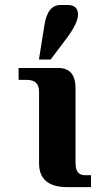

<svg xmlns="http://www.w3.org/2000/svg" viewBox="-20 -767 444 787"><path d="M353 0H256.3Q140.1 0 140.1 -97.7V-390.6Q140.1 -439.5 91.3 -439.5H56.2V-488.3H219.2Q289.6 -488.3 289.6 -405.3V-97.7Q289.6 -48.8 328.6 -48.8H353ZM139.6 -522.9 162.1 -664.1Q174.8 -746.6 228.5 -746.6H256.3Q278.8 -746.6 289.3 -736.6Q299.8 -726.6 299.8 -707.5Q299.8 -671.9 251.5 -607.9L187.5 -522.9Z"/></svg>

Font: Munson
Style: Bold
Weight: 700
Designer: Paul James MIller
Foundry: High-Logic / Made with FontCreator
Version: Version 2.10;May 5, 2019;FontCreator 11.5.0.2430 64-bit